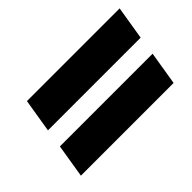

<svg xmlns="http://www.w3.org/2000/svg" viewBox="-60 -614 659 659"><g transform="rotate(-45 270.0 -284.0)"><path d="M40 -128H490L510 -250H60ZM70 -318H520L540 -440H90Z"/></g></svg>

Font: Charger Sport
Style: UltNrwObl
Weight: 1000
Designer: Jasper
Foundry: Cannot Into Space Fonts
Version: Version 1.1